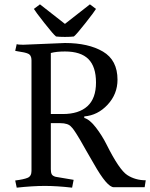

<svg xmlns="http://www.w3.org/2000/svg" viewBox="-20 -856 691 884"><path d="M214 -331H269Q343 -331 382.5 -367Q422 -403 422 -476Q422 -549 387 -584Q352 -619 279 -619Q240 -619 214 -612ZM87 -650 279 -658Q387 -658 454 -618.5Q521 -579 521 -489Q521 -423 475.5 -374Q430 -325 368 -320V-313Q393 -306 421.5 -269Q450 -232 471 -190Q529 -74 566 -50Q603 -26 651 -26L646 6H504Q473 6 412 -102Q397 -127 377 -162.5Q357 -198 350 -210Q343 -222 337 -231.5Q331 -241 328.5 -245Q326 -249 321.5 -255.5Q317 -262 314.5 -265Q312 -268 308 -272Q294 -289 257 -289H214V-77Q214 -62 218 -54Q222 -46 236 -42L319 -28L312 8Q242 0 186.5 0Q131 0 57 8L50 -25Q90 -30 107.5 -37.5Q125 -45 125 -69V-579Q125 -602 109 -609Q96 -615 60 -620L50 -622L57 -653Q62 -650 87 -650ZM238 -688Q226 -697 184 -750.5Q142 -804 136 -815L164 -836L279 -746L394 -836L422 -815Q416 -804 374 -750.5Q332 -697 320 -688Q304 -686 279 -686Q254 -686 238 -688Z"/></svg>

Font: Buenard
Style: Regular
Weight: 400
Designer: Gustavo Ibarra
Foundry: FontFuror
Version: Version 1.001 2011